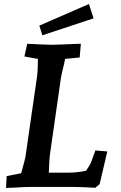

<svg xmlns="http://www.w3.org/2000/svg" viewBox="-20 -927 598 952"><path d="M13 -54 85 -68Q102 -129 106 -148L163 -543Q168 -573 168 -635L101 -647L115 -710Q213 -705 233 -705Q265 -705 347 -709L381 -710L375 -642L303 -635L297 -607Q286 -564 282 -540L230 -178Q224 -141 222 -71H324Q359 -71 406 -80Q418 -96 430 -118Q452 -177 453 -181L512 -176L474 -14L453 4Q379 0 343 0H127Q99 0 58 3Q44 3 10 5ZM175 -800 421 -907 444 -836 190 -752Z"/></svg>

Font: Andada Pro
Style: Bold Italic
Weight: 700
Italic angle: -7°
Designer: Carolina Giovagnoli
Foundry: Huerta Tipografica
Version: Version 3.005; ttfautohint (v1.8.4)